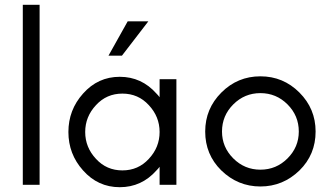

<svg xmlns="http://www.w3.org/2000/svg" viewBox="-20 -770 1380 800"><path d="M145 0H75V-750H145Z M600 -332Q556 -380 490 -380Q424 -380 380 -332Q335 -284 335 -220Q335 -156 380 -108Q424 -60 490 -60Q556 -60 600 -108Q645 -156 645 -220Q645 -284 600 -332ZM715 0H645V-75Q639 -67 632 -60Q570 10 479 10Q388 10 326 -60Q265 -128 265 -220Q265 -312 326 -380Q388 -450 479 -450Q570 -450 632 -380Q639 -373 645 -365V-440H715ZM598 -681 488 -538H432L512 -681Z M1225 -222Q1225 -288 1178 -335Q1131 -382 1065 -382Q999 -382 952 -335Q905 -288 905 -222Q905 -157 952 -110Q999 -63 1065 -63Q1131 -63 1178 -110Q1225 -157 1225 -222ZM1295 -222Q1295 -126 1228 -60Q1159 7 1065 7Q971 7 902 -60Q835 -126 835 -222Q835 -317 902.5 -384.5Q970 -452 1065 -452Q1160 -452 1227.5 -384.5Q1295 -317 1295 -222Z"/></svg>

Font: Puffins on Iceburgs
Style: Regular
Weight: 400
Version: Version 1.0